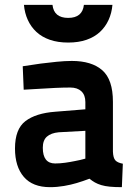

<svg xmlns="http://www.w3.org/2000/svg" viewBox="-20 -763 566 794"><path d="M447 -136Q448 -110 457 -100Q466 -90 488 -86L484 11Q455 11 434.5 9Q414 7 399 2.5Q384 -2 372.5 -8.5Q361 -15 350 -24Q324 -14 297 -6Q274 1 245 6Q216 11 187 11Q115 11 78.5 -31.5Q42 -74 42 -149Q42 -229 85 -262Q128 -295 209 -301L333 -311V-341Q333 -370 316.5 -385.5Q300 -401 271 -401Q243 -401 209.5 -399.5Q176 -398 147 -396Q113 -394 78 -392L74 -489Q111 -495 148 -500Q179 -504 214 -507.5Q249 -511 277 -511Q359 -511 403 -472.5Q447 -434 447 -342ZM223 -216Q191 -213 174 -198Q157 -183 157 -152Q157 -87 208 -87Q228 -87 249.5 -90Q271 -93 290 -97Q312 -101 333 -107V-222ZM197 -743Q203 -689 262 -689Q321 -689 327 -743H445Q442 -709 429 -680.5Q416 -652 393.5 -631Q371 -610 338 -598.5Q305 -587 262 -587Q219 -587 186 -598.5Q153 -610 130.5 -631Q108 -652 95 -680.5Q82 -709 79 -743Z"/></svg>

Font: Panefresco 800wt
Style: Regular
Weight: 800
Designer: Campivisivi
Foundry: Campivisivi & Chank Co
Version: Version 1.001